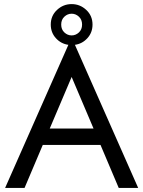

<svg xmlns="http://www.w3.org/2000/svg" viewBox="-20 -918 700 938"><path d="M294.5 -836.5Q279 -822 279 -798Q279 -774 294.5 -759.5Q310 -745 330 -745Q350 -745 365.5 -759.5Q381 -774 381 -798Q381 -822 365.5 -836.5Q350 -851 330 -851Q310 -851 294.5 -836.5ZM228 -798Q228 -841 258.5 -869.5Q289 -898 330 -898Q371 -898 401.5 -869.5Q432 -841 432 -798Q432 -759 407 -731.5Q382 -704 346 -699L655 0H560L471 -210H189L100 0H5L314 -699Q278 -704 253 -731.5Q228 -759 228 -798ZM223 -290H437L330 -542Z"/></svg>

Font: renner_400book
Style: Book
Weight: 400
Version: Version 003.000 ; ttfautohint (v0.97) -l 8 -r 50 -G 200 -x 1